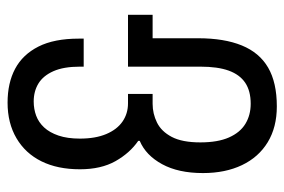

<svg xmlns="http://www.w3.org/2000/svg" viewBox="-142 -597 751 507"><g transform="rotate(-90 233.5 -343.5)"><path d="M206 12Q151 12 111.5 -12Q72 -36 51 -80Q30 -124 30 -183Q30 -248 53.5 -291Q77 -334 115 -350V-354Q83 -376 61.5 -414Q40 -452 40 -508Q40 -567 61 -609.5Q82 -652 122 -675.5Q162 -699 216 -699Q268 -699 305.5 -679Q343 -659 364 -617.5Q385 -576 385 -511V-498H311V-508Q311 -551 299 -578Q287 -605 266.5 -617.5Q246 -630 219 -630Q199 -630 181.5 -623.5Q164 -617 150.5 -602.5Q137 -588 129 -564.5Q121 -541 121 -508Q121 -467 133 -438.5Q145 -410 166 -395.5Q187 -381 214 -381H239V-316H213Q187 -316 163.5 -304.5Q140 -293 125.5 -265.5Q111 -238 111 -190Q111 -144 124 -114.5Q137 -85 160 -71Q183 -57 213 -57Q247 -57 268.5 -71.5Q290 -86 300.5 -115Q311 -144 311 -190V-381H448V-316H386V-196Q386 -127 367 -80.5Q348 -34 308.5 -11Q269 12 206 12Z"/></g></svg>

Font: Archivo ExtraCondensed
Style: Regular
Weight: 400
Width: 2
Designer: Hector Gatti
Foundry: Omnibus-Type
Version: Version 2.001